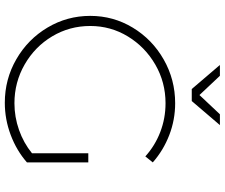

<svg xmlns="http://www.w3.org/2000/svg" viewBox="-88 -842 934 798"><g transform="rotate(90 379.0 -443.0)"><path d="M617 -343H655V-88Q606 -45 541 -20.5Q476 4 407 4Q309 4 226 -44Q143 -92 94.5 -173.5Q46 -255 46 -351Q46 -447 95 -528Q144 -609 227.5 -656.5Q311 -704 409 -704Q478 -704 541.5 -679.5Q605 -655 655 -611L630 -580Q586 -620 529 -642Q472 -664 409 -664Q322 -664 248.5 -621.5Q175 -579 131.5 -507.5Q88 -436 88 -351Q88 -265 131 -193Q174 -121 248 -78.5Q322 -36 409 -36Q466 -36 520 -55Q574 -74 617 -109ZM455 -890H500L400 -773H350L250 -890H295L375 -805Z"/></g></svg>

Font: Montserrat arm2 ExtraLight
Style: Regular
Weight: 275
Designer: Julieta Ulanovsky
Foundry: Julieta Ulanovsky
Version: Version 6.000